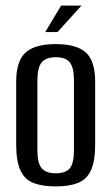

<svg xmlns="http://www.w3.org/2000/svg" viewBox="-20 -661 398 688"><path d="M180 7Q132 7 100.5 -5Q69 -17 53.5 -50Q38 -83 38 -143V-368Q38 -442 71.5 -472.5Q105 -503 180 -503Q254 -503 287.5 -473Q321 -443 321 -368V-143Q321 -84 306 -51Q291 -18 259.5 -5.5Q228 7 180 7ZM180 -40Q215 -40 230 -58Q245 -76 245 -123V-373Q245 -418 230.5 -437Q216 -456 180 -456Q145 -456 129.5 -437.5Q114 -419 114 -373V-123Q114 -76 129.5 -58Q145 -40 180 -40ZM142 -546 199 -641H272L186 -546Z"/></svg>

Font: Alumni Sans Medium
Style: Regular
Weight: 500
Designer: Robert E. Leuschke
Foundry: Robert E. Leuschke
Version: Version 1.018